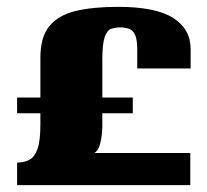

<svg xmlns="http://www.w3.org/2000/svg" viewBox="-20 -541 606 561"><path d="M30 -256H98V-372Q98 -433 124.5 -465Q151 -497 201.5 -509Q252 -521 325 -521Q435 -521 486 -488.5Q537 -456 537 -398V-341H381V-396Q381 -426 374.5 -439.5Q368 -453 356.5 -457Q345 -461 331 -461Q318 -461 305.5 -457Q293 -453 286 -433Q279 -413 279 -367V-256H368V-210H279V-173Q279 -166 277.5 -149Q276 -132 271 -116Q266 -100 256 -94H536V0H30V-66Q50 -66 65.5 -74Q81 -82 89.5 -105.5Q98 -129 98 -177V-210H30Z"/></svg>

Font: Genos ExtraBold
Style: Regular
Weight: 800
Designer: Robert E. Leuschke
Foundry: Robert E. Leuschke
Version: Version 1.010